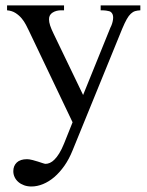

<svg xmlns="http://www.w3.org/2000/svg" viewBox="-20 -467 540 704"><path d="M494.6 -429.2Q483.9 -428.7 475.6 -426.3Q467.3 -423.8 459.7 -416.7Q452.1 -409.7 444.8 -396.7Q437.5 -383.8 428.2 -361.8L246.1 84.5Q233.4 116.2 216.1 140.9Q198.7 165.5 179 182.4Q159.2 199.2 137.7 208Q116.2 216.8 95.2 216.8Q80.6 216.8 68.4 212.4Q56.2 208 47.4 200.4Q38.6 192.9 33.7 182.6Q28.8 172.4 28.8 160.6Q28.8 141.1 41.5 128.9Q54.2 116.7 79.1 116.7Q86.9 116.7 97.4 119.4Q107.9 122.1 118.2 125.2Q128.4 128.4 136.2 131.1Q144 133.8 147 133.8Q154.8 133.8 163.1 130.1Q171.4 126.5 179.9 117.9Q188.5 109.4 197.3 95.2Q206.1 81.1 214.8 59.6L246.1 -18.6L85.4 -355.5Q81.1 -364.3 75 -376.2Q68.8 -388.2 59.6 -399.4Q50.3 -410.6 37.1 -419.2Q23.9 -427.7 5.9 -429.2V-447.3H214.8V-429.2H204.1Q186 -429.2 172.9 -420.9Q159.7 -412.6 159.7 -396.5Q159.7 -386.2 163.8 -373.5Q168 -360.8 176.3 -343.8L284.7 -118.7L384.8 -365.7Q392.1 -379.4 394.3 -394.8Q396.5 -410.2 390.6 -418.5Q389.2 -420.4 387.2 -422.4Q385.3 -424.3 380.9 -425.8Q376.5 -427.2 368.9 -428.2Q361.3 -429.2 349.1 -429.2V-447.3H494.6Z"/></svg>

Font: Doulos SIL
Style: Regular
Weight: 400
Designer: Walt Agee, Victor Gaultney, Peter Martin, Debbi Hosken
Foundry: SIL International
Version: Version 4.110; 2011; Maintenance release